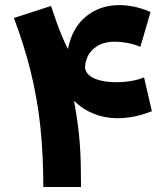

<svg xmlns="http://www.w3.org/2000/svg" viewBox="-20 -746 653 766"><path d="M456.5 -725.6Q378.4 -725.6 323 -680.2Q267.6 -634.8 251 -550.3Q237.8 -576.2 226.6 -603.5Q215.3 -630.9 204.8 -660.4Q194.3 -689.9 183.6 -722.2L35.6 -674.3Q77.1 -563.5 103 -458.3Q128.9 -353 140.9 -241.7Q152.8 -130.4 152.8 0H303.2Q303.2 -50.8 302.2 -92.8Q301.3 -134.8 298.3 -173.8Q295.4 -212.9 289.8 -253.9Q284.2 -294.9 275.4 -343.8Q310.1 -309.6 354.5 -292Q398.9 -274.4 448.2 -274.4Q515.6 -274.4 585.9 -302.2L554.7 -437.5Q534.2 -428.2 504.4 -423.1Q474.6 -418 443.8 -418Q414.6 -418 387.7 -423.3Q360.8 -428.7 342.3 -440.9Q323.7 -453.1 319.3 -473.1Q320.3 -522.5 353 -551Q385.7 -579.6 436 -579.6Q463.4 -579.6 491.2 -574Q519 -568.4 540 -559.1L580.6 -698.2Q547.9 -712.4 516.6 -719Q485.4 -725.6 456.5 -725.6Z"/></svg>

Font: Estedad-FD-VF Thin
Style: Regular
Weight: 100
Designer: Amin Abedi
Version: Version 5.0